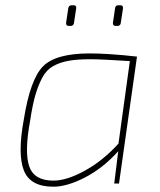

<svg xmlns="http://www.w3.org/2000/svg" viewBox="-20 -694 604 726"><path d="M247 -596H240Q229 -596 230 -608L238 -662Q240 -674 250 -674H259Q270 -674 268 -662L260 -609Q259 -596 247 -596ZM424 -596H417Q406 -596 407 -608L415 -662Q416 -674 427 -674H436Q446 -674 445 -662L437 -609Q436 -596 424 -596ZM412 0 427 -122Q368 -57 300.5 -22.5Q233 12 182 12Q94 12 70 -50Q46 -112 70 -242Q94 -393 142 -442.5Q190 -492 319 -492Q390 -492 498 -480L430 0ZM428 -151 471 -463Q362 -470 322 -470Q271 -470 238.5 -464Q206 -458 181 -444Q156 -430 140.5 -401.5Q125 -373 114 -335.5Q103 -298 94 -238Q72 -119 90.5 -65Q109 -11 182 -11Q232 -11 300.5 -48.5Q369 -86 428 -151Z"/></svg>

Font: Exo 2.0 Thin
Style: Italic
Weight: 250
Italic angle: -8°
Designer: Natanael Gama
Version: Version 1.001;PS 001.001;hotconv 1.0.70;makeotf.lib2.5.58329